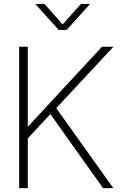

<svg xmlns="http://www.w3.org/2000/svg" viewBox="-20 -968 616 988"><path d="M78.6 0H123V-255.9L239.3 -380.9L510.3 0H563L269.5 -411.6L563.5 -727.5H504.9L269 -473.1C217.8 -418.5 172.9 -369.1 123 -315.4V-727.5H78.6ZM209 -947.8H162.1V-947.3L281.7 -814H322.8L443.4 -947.3V-947.8H396.5L302.2 -842.3Z"/></svg>

Font: Raveo Display Display ExLight
Style: Regular
Weight: 200
Designer: Jakub Foglar, Rasmus Andersson (Inter)
Foundry: Jakubfoglar.com
Version: Version 1.100;Glyphs 3.2.3 (3260)